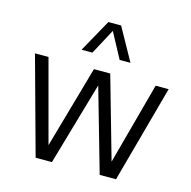

<svg xmlns="http://www.w3.org/2000/svg" viewBox="-115 -922 1027 1035"><g transform="rotate(15 398.0 -404.0)"><path d="M174 0 25 -542.5H100.5L223.5 -83.5L354 -542.5H445L575 -85.5L698.5 -542.5H771L622.5 0H531.5L399 -464L265 0ZM262.5 -626.5 363.5 -808H434.5L535.5 -626.5H475L399 -768L323 -626.5Z"/></g></svg>

Font: Encode Sans SemiCondensed SemiCondensed
Style: Regular
Weight: 400
Width: 4
Designer: Multiple Designers
Foundry: Impallari Type
Version: Version 3.000; ttfautohint (v1.8.3) -l 8 -r 50 -G 200 -x 14 